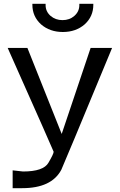

<svg xmlns="http://www.w3.org/2000/svg" viewBox="-20 -975 624 1002"><path d="M149 -955V-950Q149 -889 194 -848Q240 -808 308 -808Q376 -808 422 -848Q467 -889 467 -950V-955H394V-948Q394 -915 368 -892Q343 -870 306 -870Q270 -870 244 -892Q218 -915 218 -948V-955ZM453 -725 302 -276 123 -725H20Q260 -186 260 -183Q260 -172 233 -126Q207 -80 100 -80Q96 -81 46 -86V7H96Q249 7 300 -89Q307 -102 565 -725Z"/></svg>

Font: Sawarabi Gothic
Style: Regular
Weight: 400
Designer: mshio (mshio@users.sourceforge.jp)
Version: Version 20141215